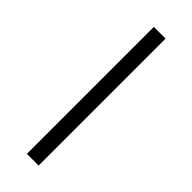

<svg xmlns="http://www.w3.org/2000/svg" viewBox="28 -191 417 417"><g transform="rotate(-45 237.0 18.0)"><path d="M432 36H42V0H432Z"/></g></svg>

Font: Acari Sans Neue Light
Style: Regular
Weight: 300
Designer: Alfredo Marco Pradil (font), Cristiano Sobral (main changes)
Foundry: Hanken Design Co. (font), Cristiano Sobral (main changes)
Version: Version 2.459;March 19, 2022;FontCreator 14.0.0.2808 64-bit;